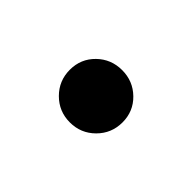

<svg xmlns="http://www.w3.org/2000/svg" viewBox="-35 -519 371 371"><g transform="rotate(-45 150.5 -333.0)"><path d="M151 -261Q121 -261 100 -282Q79 -303 79 -333Q79 -363 100 -384Q121 -405 151 -405Q181 -405 201.5 -384Q222 -363 222 -333Q222 -303 201.5 -282Q181 -261 151 -261Z"/></g></svg>

Font: Source Serif 4 SmText
Style: Regular
Weight: 400
Designer: Frank Grießhammer
Foundry: Adobe
Version: Version 4.005;hotconv 1.1.0;makeotfexe 2.6.0